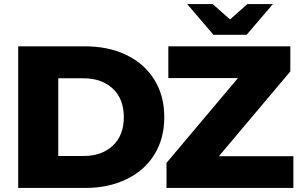

<svg xmlns="http://www.w3.org/2000/svg" viewBox="-20 -929 1485 949"><path d="M70 -700H401Q516 -700 605 -657Q694 -614 743 -535Q792 -456 792 -350Q792 -244 743 -165Q694 -86 605 -43Q516 0 401 0H70ZM393 -158Q483 -158 537.5 -209Q592 -260 592 -350Q592 -440 537.5 -491Q483 -542 393 -542H268V-158ZM1430 -157V0H803V-124L1156 -543H812V-700H1415V-576L1062 -157ZM1329 -909 1199 -757H1035L905 -909H1031L1117 -833L1203 -909Z"/></svg>

Font: Idrija
Style: Regular
Weight: 800
Designer: Julieta Ulanovsky
Foundry: Julieta Ulanovsky
Version: Version 7.200